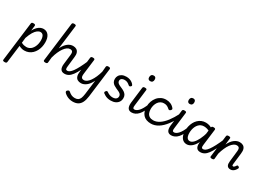

<svg xmlns="http://www.w3.org/2000/svg" viewBox="-20 -2055 4936 3614"><g transform="rotate(30 2447.5 -248.0)"><path d="M65 390Q45 390 33 383.5Q21 377 24 361L130 -487Q132 -502 142.5 -508.5Q153 -515 173 -515Q198 -515 208 -507.5Q218 -500 216 -484L203 -374Q231 -427 262.5 -458.5Q294 -490 326.5 -504.5Q359 -519 392 -519Q463 -519 504 -464.5Q545 -410 545 -311Q545 -261 534 -213Q523 -165 500.5 -123.5Q478 -82 445.5 -50.5Q413 -19 370 -1Q327 17 275 17Q245 17 215.5 8.5Q186 0 158 -15L110 364Q108 377 97.5 383.5Q87 390 65 390ZM166 -89Q196 -72 224 -66Q252 -60 275 -60Q310 -60 338.5 -73Q367 -86 388.5 -109.5Q410 -133 425 -164Q440 -195 447.5 -231Q455 -267 455 -304Q455 -343 446.5 -373.5Q438 -404 420 -421.5Q402 -439 372 -439Q339 -439 305 -414Q271 -389 239 -336.5Q207 -284 178 -200Z M1149 17Q1119 17 1098 7Q1077 -3 1065 -22.5Q1053 -42 1049 -70Q1045 -98 1049 -134L1074 -348Q1080 -391 1067.5 -415.5Q1055 -440 1014 -440Q982 -440 950.5 -418Q919 -396 889.5 -355Q860 -314 834.5 -256.5Q809 -199 790 -127L778 -11Q776 2 765.5 8.5Q755 15 733 15Q714 15 702 8.5Q690 2 692 -14L798 -862Q800 -877 810.5 -883.5Q821 -890 842 -890Q867 -890 877 -882.5Q887 -875 884 -859L820 -344Q842 -391 867.5 -424Q893 -457 921 -478.5Q949 -500 977.5 -509.5Q1006 -519 1034 -519Q1078 -519 1109 -500.5Q1140 -482 1153.5 -443.5Q1167 -405 1158 -344L1135 -139Q1129 -93 1136 -75.5Q1143 -58 1168 -58Q1182 -58 1188.5 -46.5Q1195 -35 1193.5 -20.5Q1192 -6 1181 5.5Q1170 17 1149 17Z M1149 17Q1135 17 1128 5.5Q1121 -6 1123 -20.5Q1125 -35 1136 -46.5Q1147 -58 1168 -58Q1192 -58 1218.5 -76.5Q1245 -95 1275.5 -137Q1306 -179 1342.5 -248.5Q1379 -318 1423 -420Q1429 -434 1442 -434Q1455 -434 1465 -425Q1475 -416 1470 -403Q1425 -286 1386 -206Q1347 -126 1310 -76.5Q1273 -27 1234 -5Q1195 17 1149 17Z M1506 16Q1462 16 1431 -2.5Q1400 -21 1387 -61Q1374 -101 1382 -163L1420 -487Q1423 -502 1433 -508.5Q1443 -515 1464 -515Q1489 -515 1499 -507.5Q1509 -500 1506 -484L1466 -161Q1462 -129 1466 -107Q1470 -85 1484.5 -73.5Q1499 -62 1526 -62Q1559 -62 1591 -85Q1623 -108 1652 -150Q1681 -192 1706 -248.5Q1731 -305 1749 -373L1759 -487Q1762 -502 1772 -508.5Q1782 -515 1803 -515Q1828 -515 1838 -507.5Q1848 -500 1846 -484L1766 152Q1755 237 1728 290.5Q1701 344 1656 369Q1611 394 1544 394Q1504 394 1468.5 383.5Q1433 373 1404.5 355.5Q1376 338 1356 318Q1344 304 1342 290.5Q1340 277 1359 262Q1376 249 1386.5 248.5Q1397 248 1412 261Q1444 289 1476 302.5Q1508 316 1547 316Q1589 316 1615.5 299.5Q1642 283 1657 246.5Q1672 210 1680 149L1719 -160Q1697 -114 1671.5 -80.5Q1646 -47 1618 -26Q1590 -5 1562 5.5Q1534 16 1506 16Z M2155 19Q2117 19 2086 11Q2055 3 2030 -10.5Q2005 -24 1985 -40Q1976 -47 1975.5 -59.5Q1975 -72 1987 -85Q1997 -97 2006.5 -100.5Q2016 -104 2029 -96Q2058 -75 2089 -62.5Q2120 -50 2155 -50Q2186 -50 2208.5 -58.5Q2231 -67 2244 -85Q2257 -103 2257 -129Q2257 -157 2240 -175Q2223 -193 2196.5 -205.5Q2170 -218 2139.5 -231Q2109 -244 2082 -261.5Q2055 -279 2038 -306Q2021 -333 2021 -375Q2021 -415 2041 -447.5Q2061 -480 2099.5 -499.5Q2138 -519 2194 -519Q2234 -519 2266 -508Q2298 -497 2321 -480Q2344 -463 2357 -444Q2366 -432 2365.5 -423Q2365 -414 2351 -402Q2339 -392 2329 -391.5Q2319 -391 2308 -400Q2283 -423 2256 -436.5Q2229 -450 2192 -450Q2154 -450 2130.5 -433Q2107 -416 2107 -383Q2107 -357 2124 -340Q2141 -323 2168 -310Q2195 -297 2225.5 -284Q2256 -271 2282.5 -253Q2309 -235 2326 -208Q2343 -181 2343 -139Q2343 -92 2320 -56.5Q2297 -21 2255 -1Q2213 19 2155 19Z M2609 17Q2579 17 2558.5 7Q2538 -3 2526 -22.5Q2514 -42 2510 -70Q2506 -98 2509 -134L2552 -487Q2555 -502 2565 -508.5Q2575 -515 2595 -515Q2621 -515 2631 -507.5Q2641 -500 2638 -484L2596 -139Q2589 -93 2596.5 -75.5Q2604 -58 2629 -58Q2643 -58 2649.5 -46.5Q2656 -35 2654.5 -20.5Q2653 -6 2641.5 5.5Q2630 17 2609 17ZM2617 -669Q2592 -669 2578 -683.5Q2564 -698 2564 -727Q2564 -757 2579.5 -776Q2595 -795 2627 -795Q2652 -795 2665.5 -780.5Q2679 -766 2679 -736Q2680 -707 2664.5 -688Q2649 -669 2617 -669Z M2606 17Q2592 17 2585 5.5Q2578 -6 2580 -20.5Q2582 -35 2593 -46.5Q2604 -58 2625 -58Q2648 -58 2672 -71.5Q2696 -85 2720 -111.5Q2744 -138 2767 -179Q2790 -220 2812 -275Q2817 -289 2830 -290Q2843 -291 2853.5 -283.5Q2864 -276 2859 -261Q2837 -192 2810 -139.5Q2783 -87 2751.5 -52.5Q2720 -18 2683.5 -0.5Q2647 17 2606 17Z M3031 17Q2915 17 2857 -47.5Q2799 -112 2799 -225Q2799 -282 2817.5 -334.5Q2836 -387 2869.5 -428.5Q2903 -470 2951 -494.5Q2999 -519 3059 -519Q3110 -519 3155 -500Q3200 -481 3234 -440Q3246 -425 3242.5 -414Q3239 -403 3228 -392Q3215 -380 3203 -377.5Q3191 -375 3178 -387Q3154 -409 3127 -424Q3100 -439 3055 -439Q3016 -439 2984.5 -421Q2953 -403 2932 -372.5Q2911 -342 2900 -303.5Q2889 -265 2889 -224Q2889 -175 2904 -137.5Q2919 -100 2951.5 -79.5Q2984 -59 3035 -59Q3049 -59 3056 -47.5Q3063 -36 3062 -21Q3061 -6 3053.5 5.5Q3046 17 3031 17Z M3025 17Q3006 17 2998 5.5Q2990 -6 2991 -21Q2992 -36 3002.5 -47.5Q3013 -59 3031 -59Q3100 -59 3165.5 -101.5Q3231 -144 3293 -225Q3355 -306 3413 -420Q3418 -429 3430.5 -426Q3443 -423 3452.5 -414Q3462 -405 3458 -395Q3400 -262 3330.5 -170Q3261 -78 3184 -30.5Q3107 17 3025 17Z M3469 17Q3439 17 3418.5 7Q3398 -3 3386 -22.5Q3374 -42 3370 -70Q3366 -98 3369 -134L3412 -487Q3415 -502 3425 -508.5Q3435 -515 3455 -515Q3481 -515 3491 -507.5Q3501 -500 3498 -484L3456 -139Q3449 -93 3456.5 -75.5Q3464 -58 3489 -58Q3503 -58 3509.5 -46.5Q3516 -35 3514.5 -20.5Q3513 -6 3501.5 5.5Q3490 17 3469 17ZM3477 -669Q3452 -669 3438 -683.5Q3424 -698 3424 -727Q3424 -757 3439.5 -776Q3455 -795 3487 -795Q3512 -795 3525.5 -780.5Q3539 -766 3539 -736Q3540 -707 3524.5 -688Q3509 -669 3477 -669Z M3466 17Q3452 17 3445 5.5Q3438 -6 3440 -20.5Q3442 -35 3453 -46.5Q3464 -58 3485 -58Q3508 -58 3532 -71.5Q3556 -85 3580 -111.5Q3604 -138 3627 -179Q3650 -220 3672 -275Q3677 -289 3690 -290Q3703 -291 3713.5 -283.5Q3724 -276 3719 -261Q3697 -192 3670 -139.5Q3643 -87 3611.5 -52.5Q3580 -18 3543.5 -0.5Q3507 17 3466 17Z M3806 17Q3760 17 3726 -7.5Q3692 -32 3673 -78.5Q3654 -125 3654 -191Q3654 -240 3665.5 -288Q3677 -336 3698.5 -377.5Q3720 -419 3752.5 -451Q3785 -483 3827 -501Q3869 -519 3920 -519Q3962 -519 4002.5 -505.5Q4043 -492 4080 -465L4074 -390Q4031 -420 3993.5 -430Q3956 -440 3924 -440Q3889 -440 3860.5 -427Q3832 -414 3810.5 -391Q3789 -368 3774 -337Q3759 -306 3751.5 -270.5Q3744 -235 3744 -197Q3744 -157 3752.5 -127Q3761 -97 3779 -80Q3797 -63 3826 -63Q3865 -63 3903.5 -101Q3942 -139 3977 -210Q4012 -281 4039 -380L4063 -320Q4036 -207 3995 -132Q3954 -57 3905 -20Q3856 17 3806 17ZM4101 17Q4070 17 4049.5 7Q4029 -3 4017 -22.5Q4005 -42 4001 -70Q3997 -98 4001 -134L4044 -486Q4046 -502 4056.5 -508.5Q4067 -515 4087 -515Q4113 -515 4122.5 -507.5Q4132 -500 4130 -484L4087 -139Q4081 -93 4088 -75.5Q4095 -58 4120 -58Q4133 -58 4139.5 -46.5Q4146 -35 4144 -20.5Q4142 -6 4131.5 5.5Q4121 17 4101 17Z M4101 17Q4087 17 4080 5.5Q4073 -6 4075 -20.5Q4077 -35 4088 -46.5Q4099 -58 4120 -58Q4144 -58 4170.5 -76.5Q4197 -95 4227.5 -137Q4258 -179 4294.5 -248.5Q4331 -318 4375 -420Q4381 -434 4394 -434Q4407 -434 4417 -425Q4427 -416 4422 -403Q4377 -286 4338 -206Q4299 -126 4262 -76.5Q4225 -27 4186 -5Q4147 17 4101 17Z M4756 16Q4726 16 4708 5.5Q4690 -5 4681 -23Q4672 -41 4670.5 -65Q4669 -89 4672 -115L4698 -348Q4701 -377 4697 -397Q4693 -417 4679 -428.5Q4665 -440 4636 -440Q4604 -440 4572.5 -418Q4541 -396 4511.5 -356Q4482 -316 4456.5 -258.5Q4431 -201 4411 -130L4399 -11Q4398 2 4387 8.5Q4376 15 4354 15Q4335 15 4323 8.5Q4311 2 4314 -14L4372 -487Q4375 -502 4385 -508.5Q4395 -515 4415 -515Q4441 -515 4451 -507.5Q4461 -500 4458 -484L4442 -345Q4464 -392 4489.5 -424.5Q4515 -457 4543 -478Q4571 -499 4599.5 -509Q4628 -519 4656 -519Q4701 -519 4732 -500.5Q4763 -482 4776 -443.5Q4789 -405 4781 -344L4753 -105Q4751 -89 4752 -79Q4753 -69 4758 -64.5Q4763 -60 4771 -60Q4781 -60 4789.5 -65.5Q4798 -71 4806.5 -81.5Q4815 -92 4825 -107Q4831 -116 4839.5 -117.5Q4848 -119 4861 -112Q4875 -104 4878.5 -94.5Q4882 -85 4877 -76Q4866 -52 4848.5 -31Q4831 -10 4807.5 3Q4784 16 4756 16Z"/></g></svg>

Font: Playwrite GB S
Style: Italic
Weight: 400
Italic angle: -7°
Designer: Veronika Burian, José Scaglione
Foundry: TypeTogether
Version: Version 1.000